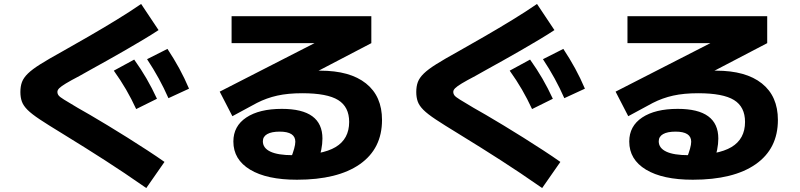

<svg xmlns="http://www.w3.org/2000/svg" viewBox="-20 -835 4040 970"><path d="M719 115Q660 74 609.5 40Q559 6 510.5 -25Q462 -56 409 -89.5Q356 -123 292 -162Q223 -204 181.5 -231.5Q140 -259 119 -280Q98 -301 90.5 -322Q83 -343 83 -370Q83 -399 91 -420.5Q99 -442 121 -463.5Q143 -485 184.5 -511Q226 -537 293 -574Q357 -610 428 -651Q499 -692 568.5 -734.5Q638 -777 693 -815L781 -683Q748 -661 703.5 -634.5Q659 -608 611.5 -580.5Q564 -553 519 -528Q474 -503 438 -483Q402 -463 381 -451Q337 -428 313 -413.5Q289 -399 279.5 -389.5Q270 -380 270 -371Q270 -361 276 -353Q282 -345 304 -331.5Q326 -318 373 -290Q395 -278 435 -254.5Q475 -231 524 -201.5Q573 -172 624.5 -139.5Q676 -107 724.5 -75.5Q773 -44 811 -17ZM668 -284Q644 -336 617 -382.5Q590 -429 555 -478L658 -534Q693 -485 720.5 -437.5Q748 -390 773 -336ZM831 -339Q808 -391 782 -438.5Q756 -486 723 -536L826 -588Q859 -538 885.5 -489.5Q912 -441 935 -387Z M1480 73Q1328 73 1243.5 22Q1159 -29 1159 -120Q1159 -198 1224.5 -241.5Q1290 -285 1404 -285Q1507 -285 1558 -247.5Q1609 -210 1609 -135Q1609 -108 1603 -78Q1597 -48 1586 -20L1449 -34Q1460 -62 1466 -83.5Q1472 -105 1472 -119Q1472 -170 1393 -170Q1352 -170 1330 -157.5Q1308 -145 1308 -121Q1308 -87 1346 -69Q1384 -51 1459 -51Q1607 -51 1675.5 -92Q1744 -133 1744 -219Q1744 -295 1688.5 -329.5Q1633 -364 1507 -364Q1435 -364 1381 -352Q1327 -340 1278 -315L1154 -248L1090 -372L1610 -638V-617H1150V-753H1856V-617L1343 -349L1260 -422Q1294 -433 1338 -443Q1382 -453 1429 -461Q1476 -469 1520 -473.5Q1564 -478 1598 -478Q1748 -478 1829 -413.5Q1910 -349 1910 -229Q1910 -84 1798 -5.5Q1686 73 1480 73Z M2719 115Q2660 74 2609.5 40Q2559 6 2510.5 -25Q2462 -56 2409 -89.5Q2356 -123 2292 -162Q2223 -204 2181.5 -231.5Q2140 -259 2119 -280Q2098 -301 2090.5 -322Q2083 -343 2083 -370Q2083 -399 2091 -420.5Q2099 -442 2121 -463.5Q2143 -485 2184.5 -511Q2226 -537 2293 -574Q2357 -610 2428 -651Q2499 -692 2568.5 -734.5Q2638 -777 2693 -815L2781 -683Q2748 -661 2703.5 -634.5Q2659 -608 2611.5 -580.5Q2564 -553 2519 -528Q2474 -503 2438 -483Q2402 -463 2381 -451Q2337 -428 2313 -413.5Q2289 -399 2279.5 -389.5Q2270 -380 2270 -371Q2270 -361 2276 -353Q2282 -345 2304 -331.5Q2326 -318 2373 -290Q2395 -278 2435 -254.5Q2475 -231 2524 -201.5Q2573 -172 2624.5 -139.5Q2676 -107 2724.5 -75.5Q2773 -44 2811 -17ZM2668 -284Q2644 -336 2617 -382.5Q2590 -429 2555 -478L2658 -534Q2693 -485 2720.5 -437.5Q2748 -390 2773 -336ZM2831 -339Q2808 -391 2782 -438.5Q2756 -486 2723 -536L2826 -588Q2859 -538 2885.5 -489.5Q2912 -441 2935 -387Z M3480 73Q3328 73 3243.5 22Q3159 -29 3159 -120Q3159 -198 3224.5 -241.5Q3290 -285 3404 -285Q3507 -285 3558 -247.5Q3609 -210 3609 -135Q3609 -108 3603 -78Q3597 -48 3586 -20L3449 -34Q3460 -62 3466 -83.5Q3472 -105 3472 -119Q3472 -170 3393 -170Q3352 -170 3330 -157.5Q3308 -145 3308 -121Q3308 -87 3346 -69Q3384 -51 3459 -51Q3607 -51 3675.5 -92Q3744 -133 3744 -219Q3744 -295 3688.5 -329.5Q3633 -364 3507 -364Q3435 -364 3381 -352Q3327 -340 3278 -315L3154 -248L3090 -372L3610 -638V-617H3150V-753H3856V-617L3343 -349L3260 -422Q3294 -433 3338 -443Q3382 -453 3429 -461Q3476 -469 3520 -473.5Q3564 -478 3598 -478Q3748 -478 3829 -413.5Q3910 -349 3910 -229Q3910 -84 3798 -5.5Q3686 73 3480 73Z"/></svg>

Font: M PLUS 1 Thin ExtraBold
Style: Regular
Weight: 800
Version: Version 1.001